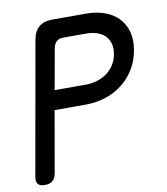

<svg xmlns="http://www.w3.org/2000/svg" viewBox="-83 -800 766 879"><g transform="rotate(-10 300.0 -360.0)"><path d="M158 -320 108 -35Q104 -12 91 -1Q78 10 55 10Q32 10 23 -1Q14 -12 18 -35L127 -650Q134 -691 157 -710.5Q180 -730 221 -730H376Q423 -730 461.5 -716.5Q500 -703 525.5 -676.5Q551 -650 561.5 -612Q572 -574 563 -525Q554 -476 530 -438Q506 -400 471 -373.5Q436 -347 393 -333.5Q350 -320 303 -320ZM174 -410H319Q346 -410 371 -417.5Q396 -425 416 -439Q436 -453 450.5 -475Q465 -497 470 -525Q475 -554 468.5 -575.5Q462 -597 447 -611.5Q432 -626 409.5 -633Q387 -640 360 -640H255Q235 -640 223.5 -630Q212 -620 208 -600Z"/></g></svg>

Font: Maple Mono Normal NL
Style: Italic
Weight: 400
Italic angle: -10°
Monospace: yes
Designer: subframe7536
Version: Version 7.000